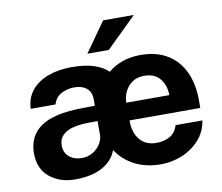

<svg xmlns="http://www.w3.org/2000/svg" viewBox="-80 -820 1074 927"><g transform="rotate(-10 457.0 -356.5)"><path d="M216 10Q142 10 91.8 -31Q41.5 -72 41.5 -148Q41.5 -233 105.2 -277.2Q169 -321.5 306 -323L371 -324V-355Q371 -391.5 348.2 -410.2Q325.5 -429 285 -428.5Q253.5 -428 224.5 -413Q195.5 -398 185 -363H63.5Q66 -416.5 96 -453Q126 -489.5 176.8 -508.2Q227.5 -527 292 -527Q357 -527 401 -512.8Q445 -498.5 470.5 -473Q501 -498.5 541 -512.8Q581 -527 629.5 -527Q708.5 -527 762.2 -493.8Q816 -460.5 843.2 -401.2Q870.5 -342 870.5 -264.5V-225H523.5Q523 -165.5 552 -130.5Q581 -95.5 633.5 -95.5Q671 -95.5 699.2 -111.5Q727.5 -127.5 738.5 -164H870Q861.5 -109 826.2 -70Q791 -31 741 -10.5Q691 10 637 10Q565.5 10 509.8 -18.2Q454 -46.5 420.5 -98Q402 -47 349.8 -18.5Q297.5 10 216 10ZM523 -312H734Q734 -359 708 -392Q682 -425 629.5 -425Q595.5 -425 571.8 -408.5Q548 -392 535.5 -366.2Q523 -340.5 523 -312ZM265.5 -86Q296 -86 319.8 -100.2Q343.5 -114.5 357 -136.2Q370.5 -158 371 -180V-249L318 -248Q281.5 -247.5 250 -239.5Q218.5 -231.5 199.2 -212.8Q180 -194 180 -162.5Q180 -126.5 204.8 -106.2Q229.5 -86 265.5 -86ZM482 -723H632.5L484 -577.5H379Z"/></g></svg>

Font: Public Sans
Style: Bold
Weight: 700
Designer: The Public Sans project authors (U.S. Web Design System). Libre Franklin designed by Pablo Impallari and Rodrigo Fuenzal
Version: Version 1.008; ttfautohint (v1.8.1) -l 8 -r 50 -G 200 -x 14 